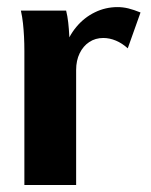

<svg xmlns="http://www.w3.org/2000/svg" viewBox="-20 -529 433 549"><path d="M49.7 0V-383.1Q49.7 -404.5 48.7 -424Q47.7 -443.6 45.7 -462.4Q43.7 -481.1 39.7 -498.7H169.1Q173.1 -482.6 175.1 -464.5Q177.1 -446.5 178.1 -426.6Q179.1 -406.6 179.1 -383.1L163.6 -387.2Q175.6 -424.8 198.2 -451.9Q220.8 -479 251.3 -493.8Q281.7 -508.7 316.2 -508.7Q331.4 -508.7 346.9 -505Q362.3 -501.2 381.8 -493.3L345.3 -390.8Q329.5 -405.2 311.5 -412.8Q293.4 -420.4 275.4 -420.4Q252.7 -420.4 235.2 -408.8Q217.7 -397.2 207.7 -376.5Q197.7 -355.9 197.7 -328.9V0Z"/></svg>

Font: Sutasoma
Style: Regular
Weight: 400
Designer: Izhar Fathurrohim, Akbar Rohmanto, Arusyal Khofiqoini
Foundry: Kiwari Kolektiv
Version: Version 1.102